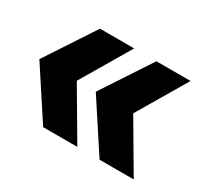

<svg xmlns="http://www.w3.org/2000/svg" viewBox="-85 -571 658 613"><g transform="rotate(30 243.5 -264.5)"><path d="M128 -446 9 -265 128 -83H254L147 -265L254 -446ZM336 -446 217 -265 336 -83H462L355 -265L462 -446Z"/></g></svg>

Font: Juman SemiBold
Style: Regular
Weight: 600
Designer: Bandar Raffah (Arabic) Julieta Ulanovsky (Latin)
Foundry: Caramella
Version: Version 5.022;PS 005.022;hotconv 1.0.88;makeotf.lib2.5.64775